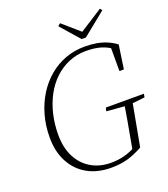

<svg xmlns="http://www.w3.org/2000/svg" viewBox="-156 -970 959 1094"><g transform="rotate(-20 324.0 -423.0)"><path d="M58 -267Q58 -339 76 -402.5Q94 -466 126.5 -518Q159 -570 204 -608Q249 -646 304 -666.5Q359 -687 421 -687Q459 -687 491.5 -681.5Q524 -676 553 -664Q582 -652 609 -632L588 -488H561V-638L582 -612Q549 -638 510 -649.5Q471 -661 420 -661Q364 -661 315.5 -640.5Q267 -620 228.5 -583.5Q190 -547 163.5 -497.5Q137 -448 123 -389Q109 -330 109 -266Q109 -187 138 -130.5Q167 -74 219 -43.5Q271 -13 338 -13Q384 -13 422 -23.5Q460 -34 501 -57L476 -34L487 -95Q498 -152 507.5 -208.5Q517 -265 526 -319H575L523 -38Q474 -11 430 1.5Q386 14 331 14Q247 14 186 -20.5Q125 -55 91.5 -118.5Q58 -182 58 -267ZM412 -298 417 -319H648L644 -298L551 -288H535ZM336 -860 451 -760H422L578 -860L588 -847L447 -733H421L321 -847Z"/></g></svg>

Font: Source Serif 4 36pt Light
Style: Italic
Weight: 300
Italic angle: -12°
Designer: Frank Grießhammer
Foundry: Adobe Systems Incorporated
Version: Version 4.004;hotconv 1.0.116;makeotfexe 2.5.65601